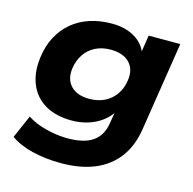

<svg xmlns="http://www.w3.org/2000/svg" viewBox="-103 -610 909 904"><g transform="rotate(15 352.0 -157.5)"><path d="M270 191Q195 191 130 175Q65 159 24 129L73 17Q98 34 130.5 45.5Q163 57 199.5 63.5Q236 70 272 70Q350 70 392.5 41Q435 12 445 -48L456 -115H462Q444 -84 414 -61.5Q384 -39 346.5 -27.5Q309 -16 268 -16Q190 -16 137.5 -47Q85 -78 62 -134.5Q39 -191 49 -265Q56 -321 79.5 -366Q103 -411 140.5 -442.5Q178 -474 227 -490Q276 -506 334 -506Q399 -506 445 -479Q491 -452 507 -405L501 -406L515 -496H669L601 -61Q588 21 546 77Q504 133 435 162Q366 191 270 191ZM321 -136Q364 -136 396.5 -152.5Q429 -169 449.5 -199Q470 -229 475 -268Q483 -322 452 -354Q421 -386 360 -386Q318 -386 285.5 -369.5Q253 -353 233.5 -323.5Q214 -294 208 -256Q200 -201 230.5 -168.5Q261 -136 321 -136Z"/></g></svg>

Font: Nunito Sans 10pt SemiExpanded ExtraBold
Style: Italic
Weight: 800
Width: 6
Italic angle: -9°
Designer: Vernon Adams
Foundry: Vernon Adams
Version: Version 3.101;gftools[0.9.27]